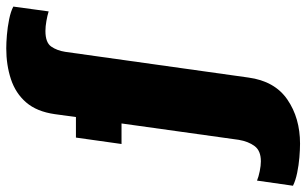

<svg xmlns="http://www.w3.org/2000/svg" viewBox="-292 -570 955 598"><g transform="rotate(-90 185.0 -270.5)"><path d="M37 187Q19 187 -5.5 185Q-30 183 -54 178Q-78 173 -94 165L-78 53Q-66 58 -48.5 61.5Q-31 65 -18 65Q15 65 29.5 45.5Q44 26 49 -4L100 -369H36L56 -511H120L129 -577Q137 -633 165.5 -666Q194 -699 238 -713.5Q282 -728 334 -728Q351 -728 375.5 -726Q400 -724 424.5 -719Q449 -714 464 -706L449 -596Q436 -600 419 -603Q402 -606 388 -606Q352 -606 339.5 -588Q327 -570 323 -544L243 26Q232 108 174.5 147.5Q117 187 37 187Z"/></g></svg>

Font: Chivo Medium Black
Style: Italic
Weight: 900
Italic angle: -8.05°
Version: Version 2.002